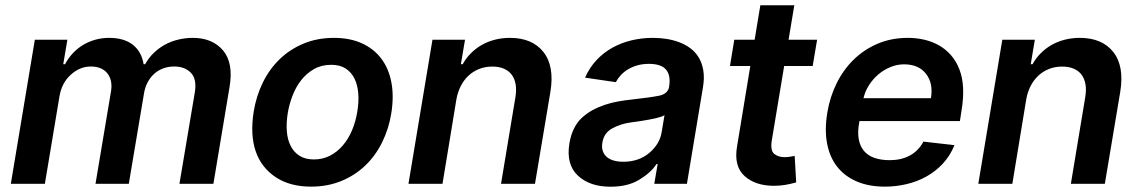

<svg xmlns="http://www.w3.org/2000/svg" viewBox="-20 -696 4313 727"><path d="M21 0 111.9 -545.5H235.1L219.5 -452.8H226.2Q238.6 -476.2 256 -494.7Q273.4 -513.1 294.7 -525.9Q316.1 -538.7 340.9 -545.6Q365.8 -552.6 393.1 -552.6Q449.6 -552.6 482.8 -526.6Q516 -500.7 523.8 -452.8H529.5Q543.3 -477.6 562.9 -496.3Q582.4 -514.9 605.8 -527.5Q629.3 -540.1 655.9 -546.3Q682.5 -552.6 710.2 -552.6Q784.4 -552.6 824.6 -505Q864.7 -457.4 849.1 -366.1L788 0H659.4L717.7 -346.2Q725.9 -397.4 702.4 -420.8Q679 -444.2 639.9 -444.2Q616.5 -444.2 596.8 -436.6Q577.1 -429 562.3 -415.1Q547.6 -401.3 538 -382.3Q528.4 -363.3 524.9 -340.2L467.7 0H341.6L400.6 -351.6Q403.8 -372.9 399.9 -389.9Q396 -407 386 -419Q376.1 -431.1 360.3 -437.7Q344.5 -444.2 323.9 -444.2Q282.3 -444.2 247.9 -413Q213.8 -382.1 205.3 -331.7L149.9 0Z M940.7 -273.8Q950.3 -332.7 975.3 -383.7Q1000.4 -434.7 1039.2 -472.1Q1078.1 -509.6 1129.8 -531.1Q1181.5 -552.6 1244.7 -552.6Q1305 -552.6 1350.3 -532Q1395.6 -511.4 1423.8 -473.9Q1452.1 -436.4 1462 -383.9Q1471.9 -331.3 1461.6 -267Q1452.1 -208.1 1427 -157.3Q1402 -106.5 1363.1 -69.2Q1324.2 -32 1272.4 -10.7Q1220.5 10.7 1157.7 10.7Q1077.8 10.7 1023.8 -25.2Q968.8 -61.8 947.8 -124.3Q926.8 -186.8 940.7 -273.8ZM1168.3 -92.3Q1202.1 -92.3 1229.6 -106.5Q1257.1 -120.7 1278.2 -145.4Q1299.4 -170.1 1313.2 -203.3Q1327.1 -236.5 1333.1 -274.5Q1339.1 -311.1 1336.5 -343.2Q1333.8 -375.4 1321.9 -399.1Q1310 -422.9 1288.4 -436.8Q1266.7 -450.6 1234.4 -450.6Q1197.1 -450.6 1168.7 -434.3Q1140.3 -418 1120 -391.9Q1099.8 -365.8 1087.4 -333.1Q1074.9 -300.4 1069.6 -267.8Q1063.6 -231.2 1066.1 -199.2Q1068.5 -167.3 1080.6 -143.5Q1092.7 -119.7 1114.3 -106Q1136 -92.3 1168.3 -92.3Z M1617.5 -545.5H1740.8L1725.1 -452.8H1731.9Q1744.7 -475.9 1762.8 -494.1Q1780.9 -512.4 1803.8 -525.6Q1826.7 -538.7 1853.7 -545.6Q1880.7 -552.6 1911.2 -552.6Q1995 -552.6 2037.6 -499.3Q2080.3 -445.3 2063.9 -347.3L2005.7 0H1877.1L1931.5 -327.4Q1936.1 -354.8 1932.5 -376.2Q1929 -397.7 1917.8 -412.8Q1906.6 -427.9 1888.1 -435.9Q1869.7 -443.9 1844.5 -443.9Q1816.4 -443.9 1793.3 -434.5Q1770.2 -425.1 1752.8 -408.4Q1735.4 -391.7 1724.1 -369Q1712.7 -346.2 1708.1 -319.6L1655.5 0H1526.6Z M2136 -153.1Q2146.3 -214.5 2181.8 -248.6Q2200.6 -266.3 2223 -278.6Q2245.4 -290.8 2269.9 -299Q2294.4 -307.2 2320 -311.8Q2345.5 -316.4 2370.4 -318.9Q2443.9 -327.1 2476.6 -333.8Q2509.2 -340.9 2513.8 -367.9V-370Q2520.2 -410.9 2501.8 -432.5Q2483.3 -454.2 2437.1 -454.2Q2413.7 -454.2 2394 -448.7Q2374.3 -443.2 2358.5 -433.8Q2342.7 -424.4 2331 -411.8Q2319.2 -399.1 2311.8 -384.9L2195.3 -402Q2212.4 -440.7 2239.3 -469.1Q2266.3 -497.5 2299.9 -516Q2333.5 -534.4 2372.2 -543.5Q2410.9 -552.6 2451.7 -552.6Q2477.6 -552.6 2503.4 -548.7Q2529.1 -544.7 2552.2 -536Q2575.3 -527.3 2594.5 -513Q2613.6 -498.6 2626.1 -477.8Q2638.5 -457 2643.1 -429Q2647.7 -400.9 2641.7 -365.1L2581 0H2457.4L2470.2 -74.9H2465.9Q2454.5 -57.5 2438.2 -43Q2421.9 -28.4 2399.5 -14.9Q2356.5 11 2291.5 11Q2213.4 11 2168.3 -30.9Q2122.9 -73.2 2136 -153.1ZM2340.2 -83.5Q2398.4 -83.5 2438.2 -116.8Q2478 -150.2 2485.4 -195.7L2496.1 -259.9Q2491.5 -256.7 2482.4 -253.7Q2473.4 -250.7 2461.8 -248Q2450.3 -245.4 2437.5 -243.1Q2424.7 -240.8 2412.6 -238.8Q2400.6 -236.9 2390.4 -235.4Q2380.3 -234 2374.3 -233.3Q2351.9 -230.5 2333.1 -224.6Q2314.3 -218.8 2298.3 -209.9Q2266.3 -192.5 2260.7 -155.2Q2257.8 -137.8 2262.4 -124.3Q2267 -110.8 2277.5 -101.7Q2288 -92.7 2304 -88.1Q2320 -83.5 2340.2 -83.5Z M2760.3 -545.5H2837.4L2859 -676.1H2987.6L2965.9 -545.5H3073.9L3057.2 -446H2949.2L2902.3 -164.1Q2896.3 -125.4 2911.6 -113.3Q2927.2 -100.9 2950.6 -100.9Q2962.4 -100.9 2972.8 -102.8Q2983.3 -104.8 2989 -105.8L2994.7 -5.3Q2973.4 0.7 2952.9 4.1Q2932.5 7.5 2910.2 7.5Q2841.6 7.5 2800.4 -28.4Q2757.5 -66.1 2771 -142.8L2821 -446H2744Z M3112.6 -269.5Q3122.2 -328.1 3147.4 -379.6Q3172.6 -431.1 3211.8 -469.6Q3251.1 -508.2 3302.9 -530.4Q3354.8 -552.6 3417.6 -552.6Q3449.9 -552.6 3479.9 -545.6Q3509.9 -538.7 3535.3 -524.3Q3560.7 -509.9 3580.6 -487.4Q3600.5 -464.8 3612.6 -433.6Q3636.7 -372.2 3620.7 -277L3614.7 -237.6H3234.4L3234 -235.8Q3226.6 -197.8 3231.4 -170.1Q3236.2 -142.4 3251.4 -124.5Q3266.7 -106.5 3291.5 -98Q3316.4 -89.5 3349.1 -89.5Q3392 -89.5 3424.7 -106.9Q3457.4 -124.3 3476.6 -159.8L3594.1 -146.3Q3577.4 -105.8 3549.9 -76.3Q3522.4 -46.9 3487.6 -27.5Q3452.8 -8.2 3412.6 1.2Q3372.5 10.7 3330.6 10.7Q3269.2 10.7 3223.4 -9.2Q3177.6 -29.1 3149.3 -65.5Q3121.1 -101.9 3111.5 -153.8Q3101.9 -205.6 3112.6 -269.5ZM3249.6 -324.2H3505Q3514.2 -380.7 3486.5 -416.2Q3458.8 -452.4 3403.1 -452.4Q3376.4 -452.4 3351.2 -441.9Q3326 -431.5 3305.4 -413.9Q3284.8 -396.3 3270.1 -373Q3255.3 -349.8 3249.6 -324.2Z M3775.2 -545.5H3898.4L3882.8 -452.8H3889.6Q3902.3 -475.9 3920.5 -494.1Q3938.6 -512.4 3961.5 -525.6Q3984.4 -538.7 4011.4 -545.6Q4038.4 -552.6 4068.9 -552.6Q4152.7 -552.6 4195.3 -499.3Q4237.9 -445.3 4221.6 -347.3L4163.4 0H4034.8L4089.1 -327.4Q4093.8 -354.8 4090.2 -376.2Q4086.6 -397.7 4075.5 -412.8Q4064.3 -427.9 4045.8 -435.9Q4027.3 -443.9 4002.1 -443.9Q3974.1 -443.9 3951 -434.5Q3927.9 -425.1 3910.5 -408.4Q3893.1 -391.7 3881.7 -369Q3870.4 -346.2 3865.8 -319.6L3813.2 0H3684.3Z"/></svg>

Font: Inter P Semi Bold
Style: Italic
Weight: 600
Italic angle: 9.39999°
Designer: Rasmus Andersson
Foundry: rsms
Version: Version 3.018;git-588b23468